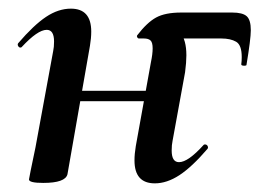

<svg xmlns="http://www.w3.org/2000/svg" viewBox="-20 -415 607 444"><path d="M291 -44Q291 -59 294 -77L329 -271Q333 -290 333 -303Q333 -317 328 -321.5Q323 -326 313 -326H301Q299 -326 297.5 -328.5Q296 -331 297 -333Q320 -363 341 -374.5Q362 -386 399 -386H517Q541 -386 550.5 -377.5Q560 -369 560 -345Q560 -325 550 -265Q550 -263 545 -263Q537 -263 538 -267Q539 -273 539 -283Q539 -311 526 -318.5Q513 -326 492 -326H342L352 -357Q382 -357 396.5 -340Q411 -323 411 -287Q411 -271 408 -248L379 -89Q377 -80 377 -67Q377 -40 394 -40Q415 -40 451 -80Q452 -81 454 -81Q458 -81 460 -77.5Q462 -74 460 -71Q424 -29 395 -10Q366 9 338 9Q291 9 291 -44ZM47 0 51 -21Q61 -68 62 -74L103 -297Q105 -306 105 -319Q105 -346 88 -346Q67 -346 30 -306Q29 -305 27 -305Q24 -305 22 -308.5Q20 -312 22 -315Q58 -357 86.5 -376Q115 -395 144 -395Q191 -395 191 -342Q191 -327 188 -309L136 -12Q131 8 80 8Q47 8 47 0ZM126 -205H368L365 -181H123Z"/></svg>

Font: Cormorant Garamond
Style: Bold Italic
Weight: 700
Italic angle: -10°
Designer: Christian Thalmann (Catharsis Fonts)
Foundry: Catharsis Fonts
Version: Version 4.000